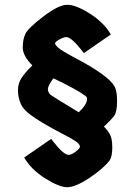

<svg xmlns="http://www.w3.org/2000/svg" viewBox="-20 -770 564 802"><path d="M81 -112 194 -190 202 -179Q246 -123 267 -123Q278 -123 296 -136.5Q314 -150 314 -158Q314 -166 300 -177Q286 -188 229 -217.5Q172 -247 125.5 -277.5Q79 -308 67 -336Q55 -364 55 -392.5Q55 -421 69 -443Q83 -465 115 -497Q75 -537 75 -571.5Q75 -606 86.5 -629.5Q98 -653 161.5 -701.5Q225 -750 261 -750Q297 -750 355.5 -713Q414 -676 443 -626L330 -548L322 -559Q278 -615 257 -615Q246 -615 228 -605Q210 -595 210 -589Q210 -583 223 -571Q236 -559 290 -530Q430 -457 458 -410Q469 -391 469 -347Q469 -303 457 -286.5Q445 -270 414 -241Q428 -228 438.5 -210Q449 -192 449 -154Q449 -116 438 -100Q411 -65 353 -26.5Q295 12 261 12Q227 12 168.5 -25Q110 -62 81 -112ZM203 -443Q180 -411 180 -398Q180 -385 190 -375Q200 -367 309 -301Q344 -334 344 -358Q344 -364 336 -370Q305 -394 203 -443Z"/></svg>

Font: Germania One
Style: Regular
Weight: 400
Designer: John Vargas Beltran
Foundry: John Vargas Beltran
Version: Version 1.001